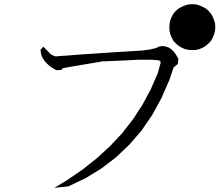

<svg xmlns="http://www.w3.org/2000/svg" viewBox="-20 -897 1046 915"><path d="M216.8 -582 204.1 -593.8 193.4 -605.5 184.6 -618.2 177.7 -631.8 174.8 -645.5 172.9 -659.2 186.5 -674.8 222.7 -637.7 232.4 -632.8 246.1 -627.9 261.7 -629.9 293 -631.8 370.1 -637.7 529.3 -648.4 658.2 -656.2 694.3 -661.1 723.6 -668 737.3 -674.8 752.9 -677.7 767.6 -675.8 783.2 -670.9 796.9 -662.1 809.6 -649.4 820.3 -633.8 830.1 -616.2 827.1 -591.8 807.6 -576.2 787.1 -515.6 749 -428.7 705.1 -348.6 654.3 -274.4 596.7 -208 533.2 -147.5 462.9 -93.8 387.7 -47.9 305.7 -8.8 239.3 -2 295.9 -36.1 372.1 -87.9 442.4 -143.6 505.9 -202.1 563.5 -263.7 614.3 -329.1 659.2 -398.4 698.2 -470.7 731.4 -546.9 745.1 -595.7Q748 -606.4 736.3 -609.4L718.8 -611.3L697.3 -612.3H669.9H638.7L602.5 -610.4L562.5 -608.4L468.8 -604.5L335 -582L280.3 -572.3L271.5 -563.5L248 -562.5L231.4 -572.3ZM849.6 -766.6 851.6 -783.2 850.6 -775.4ZM1000 -732.4 993.2 -716.8 985.4 -702.1 973.6 -689.5 960.9 -678.7 946.3 -669.9 930.7 -663.1 914.1 -659.2 896.5 -658.2 878.9 -659.2 861.3 -663.1 845.7 -669.9 831.1 -678.7 818.4 -689.5 806.6 -702.1 798.8 -716.8 792 -732.4 788.1 -750 787.1 -766.6 788.1 -785.2 792 -801.8 798.8 -818.4 806.6 -832 818.4 -845.7 831.1 -856.4 845.7 -864.3 861.3 -871.1 878.9 -876 896.5 -877 914.1 -876 930.7 -871.1 946.3 -864.3 960.9 -856.4 973.6 -845.7 985.4 -832 993.2 -818.4 1000 -801.8 1004.9 -785.2 1005.9 -766.6 1004.9 -750Z"/></svg>

Font: B2 Hana
Style: Regular
Weight: 500
Version: 2020-08-05; (max)